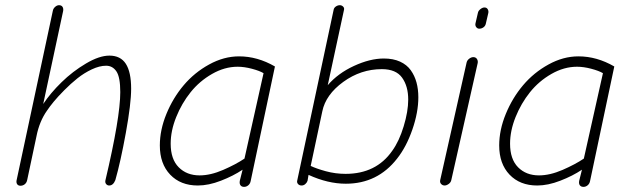

<svg xmlns="http://www.w3.org/2000/svg" viewBox="-20 -711 2436 742"><path d="M59.1 6.8Q50.8 6.8 46.6 1.2Q42.5 -4.4 43.9 -13.2L184.1 -668.9Q185.5 -677.7 192.9 -684.3Q200.2 -690.9 208 -690.9Q217.3 -690.9 221.4 -684.8Q225.6 -678.7 224.1 -668.9L147 -309.1Q174.8 -351.1 217.8 -393.1Q260.7 -435.1 312.3 -465.6Q363.8 -496.1 402.8 -496.1Q445.8 -496.1 466.3 -464.4Q486.8 -432.6 486.8 -368.2Q486.8 -310.1 466.3 -197.5Q445.8 -85 425.8 -15.1Q417.5 5.9 401.9 5.9Q395 5.9 390.4 0.5Q385.7 -4.9 387.2 -13.2Q444.8 -257.3 444.8 -355Q444.8 -413.1 429.9 -435.1Q415 -457 390.1 -457Q364.7 -457 334.7 -442.9Q304.7 -428.7 279.1 -408.2Q253.4 -387.7 228.5 -362.5Q203.6 -337.4 187.7 -318.1Q171.9 -298.8 162.1 -284.2Q132.3 -242.2 121.1 -185.1L85 -15.1Q83 -4.9 75.7 1Q68.4 6.8 59.1 6.8Z M744.6 5.9Q677.7 5.9 637.7 -36.1Q597.7 -78.1 597.7 -148.9Q597.7 -208.5 623 -270.5Q648.4 -332.5 689.9 -381.6Q731.4 -430.7 788.3 -461.9Q845.2 -493.2 903.8 -493.2Q975.1 -493.2 1042.5 -454.1L948.7 -11.2Q946.8 -1 939.5 5.1Q932.1 11.2 923.3 11.2Q914.1 11.2 909.4 5.1Q904.8 -1 906.7 -12.2L917.5 -55.2Q881.8 -31.2 834 -12.7Q786.1 5.9 744.6 5.9ZM751.5 -33.2Q793.5 -33.2 842.5 -54.4Q891.6 -75.7 924.8 -98.1L998.5 -428.2Q982.9 -437.5 953.4 -445.3Q923.8 -453.1 898.4 -453.1Q848.1 -453.1 799.6 -425.3Q751 -397.5 716.6 -354.5Q682.1 -311.5 660.9 -258.5Q639.6 -205.6 639.6 -155.8Q639.6 -95.7 670.7 -64.5Q701.7 -33.2 751.5 -33.2Z M1145.5 5.9Q1137.2 5.9 1132.1 0.5Q1127 -4.9 1128.4 -12.2L1269.5 -673.8Q1271 -681.2 1278.1 -686Q1285.2 -690.9 1293.5 -690.9Q1300.3 -690.9 1305.7 -685.8Q1311 -680.7 1309.6 -673.8L1246.6 -381.8Q1286.1 -427.7 1348.1 -456.3Q1410.2 -484.9 1463.4 -484.9Q1499.5 -484.9 1525.9 -472.9Q1552.2 -460.9 1567.4 -439.7Q1582.5 -418.5 1589.6 -392.3Q1596.7 -366.2 1596.7 -335Q1596.7 -276.9 1573.5 -210Q1550.3 -143.1 1514.6 -98.1Q1439 -1 1316.4 -1Q1247.1 -1 1172.4 -35.2L1168.5 -12.2Q1166 -4.9 1159.7 0.5Q1153.3 5.9 1145.5 5.9ZM1315.4 -39.1Q1433.6 -39.1 1495.6 -127.9Q1522.5 -165 1540 -222.7Q1557.6 -280.3 1557.6 -326.2Q1557.6 -377.9 1533.9 -410.9Q1510.3 -443.8 1455.6 -443.8Q1374.5 -443.8 1306.6 -394.5Q1238.8 -345.2 1225.6 -280.8L1180.7 -69.8Q1201.7 -59.6 1239 -49.3Q1276.4 -39.1 1315.4 -39.1Z M1832 -600.1Q1825.2 -600.1 1820.6 -606Q1815.9 -611.8 1817.4 -620.1L1827.1 -662.1Q1828.6 -669.4 1836.7 -675.8Q1844.7 -682.1 1852.1 -682.1Q1860.8 -682.1 1864.7 -675.5Q1868.7 -668.9 1867.2 -661.1L1857.4 -619.1Q1855.5 -610.4 1848.1 -605.2Q1840.8 -600.1 1832 -600.1ZM1698.2 5.9Q1690.4 5.9 1684.8 0Q1679.2 -5.9 1681.2 -15.1L1783.2 -469.2Q1785.2 -478 1793.2 -484.1Q1801.3 -490.2 1809.1 -490.2Q1818.4 -490.2 1823 -483.4Q1827.6 -476.6 1826.2 -467.8L1724.1 -15.1Q1722.2 -5.9 1713.9 0Q1705.6 5.9 1698.2 5.9Z M2056.2 5.9Q1989.3 5.9 1949.2 -36.1Q1909.2 -78.1 1909.2 -148.9Q1909.2 -208.5 1934.6 -270.5Q1960 -332.5 2001.5 -381.6Q2043 -430.7 2099.9 -461.9Q2156.7 -493.2 2215.3 -493.2Q2286.6 -493.2 2354 -454.1L2260.3 -11.2Q2258.3 -1 2251 5.1Q2243.7 11.2 2234.9 11.2Q2225.6 11.2 2220.9 5.1Q2216.3 -1 2218.3 -12.2L2229 -55.2Q2193.4 -31.2 2145.5 -12.7Q2097.7 5.9 2056.2 5.9ZM2063 -33.2Q2105 -33.2 2154.1 -54.4Q2203.1 -75.7 2236.3 -98.1L2310.1 -428.2Q2294.4 -437.5 2264.9 -445.3Q2235.4 -453.1 2210 -453.1Q2159.7 -453.1 2111.1 -425.3Q2062.5 -397.5 2028.1 -354.5Q1993.7 -311.5 1972.4 -258.5Q1951.2 -205.6 1951.2 -155.8Q1951.2 -95.7 1982.2 -64.5Q2013.2 -33.2 2063 -33.2Z"/></svg>

Font: Comic Neue Light
Style: Italic
Weight: 300
Italic angle: -12°
Designer: Craig Rozynski
Foundry: Craig Rozynski
Version: Version 2.003;hotconv 1.0.109;makeotfexe 2.5.65596